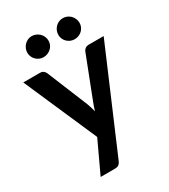

<svg xmlns="http://www.w3.org/2000/svg" viewBox="-213 -816 954 1084"><g transform="rotate(-30 264.0 -274.0)"><path d="M3 0ZM247.5 141Q242 154 233.2 160.8Q224.5 167.5 206.5 167.5H114.5L210.5 -38L3 -513H111.5Q126 -513 134.2 -506Q142.5 -499 146.5 -490L255.5 -224Q265.5 -196.5 272 -169.5Q276 -183.5 280.8 -197.2Q285.5 -211 291 -224.5L394 -490Q398 -500 407.2 -506.5Q416.5 -513 428 -513H527ZM244.5 -646Q244.5 -632 239 -619.8Q233.5 -607.5 223.8 -598.5Q214 -589.5 201.2 -584.2Q188.5 -579 174 -579Q160.5 -579 148.2 -584.2Q136 -589.5 126.8 -598.5Q117.5 -607.5 112 -619.8Q106.5 -632 106.5 -646Q106.5 -660.5 112 -673.2Q117.5 -686 126.8 -695.5Q136 -705 148.2 -710.5Q160.5 -716 174 -716Q188.5 -716 201.2 -710.5Q214 -705 223.8 -695.5Q233.5 -686 239 -673.2Q244.5 -660.5 244.5 -646ZM446.5 -646Q446.5 -632 441 -619.8Q435.5 -607.5 426.2 -598.5Q417 -589.5 404.2 -584.2Q391.5 -579 377 -579Q363 -579 350.5 -584.2Q338 -589.5 328.8 -598.5Q319.5 -607.5 314 -619.8Q308.5 -632 308.5 -646Q308.5 -660.5 314 -673.2Q319.5 -686 328.8 -695.5Q338 -705 350.5 -710.5Q363 -716 377 -716Q391.5 -716 404.2 -710.5Q417 -705 426.2 -695.5Q435.5 -686 441 -673.2Q446.5 -660.5 446.5 -646Z"/></g></svg>

Font: Lato
Style: Bold
Weight: 700
Designer: Lukasz Dziedzic
Foundry: tyPoland Lukasz Dziedzic
Version: Version 2.007; 2014-02-27